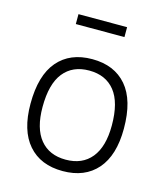

<svg xmlns="http://www.w3.org/2000/svg" viewBox="-106 -770 743 862"><g transform="rotate(15 265.5 -339.5)"><path d="M152 -689H378V-643H152ZM48 -245Q48 -377 105 -443.5Q162 -510 265 -510Q368 -510 425 -443.5Q482 -377 482 -245Q482 -121 425 -55.5Q368 10 265 10Q162 10 105 -55.5Q48 -121 48 -245ZM265 -43Q342 -43 384 -94.5Q426 -146 426 -245Q426 -352 384 -404.5Q342 -457 265 -457Q188 -457 146 -404.5Q104 -352 104 -245Q104 -146 146 -94.5Q188 -43 265 -43Z"/></g></svg>

Font: Haskoy Light
Style: Regular
Weight: 300
Designer: Ertekin Erdin
Foundry: Ertekin Erdin
Version: Version 2.000; ttfautohint (v1.8.4.7-5d5b)